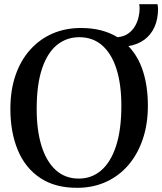

<svg xmlns="http://www.w3.org/2000/svg" viewBox="-20 -885 774 916"><path d="M351 11Q243.5 12 171.8 -36Q100 -84 64.8 -169.2Q29.5 -254.5 29.5 -365.5Q29.5 -454.5 54 -525.8Q78.5 -597 123.8 -647.5Q169 -698 230.5 -724.8Q292 -751.5 366.5 -751.5Q418.5 -751.5 462 -740.2Q505.5 -729 540.5 -707.5Q572 -710.5 592.5 -725.5Q613 -740.5 624.8 -761.5Q636.5 -782.5 641.2 -804.2Q646 -826 646 -841.5Q646 -851 645.5 -856.2Q645 -861.5 644 -865H731.5Q732.5 -859.5 733.2 -854Q734 -848.5 734 -843Q734 -794 717.2 -756.5Q700.5 -719 669 -695.8Q637.5 -672.5 592.5 -665Q639.5 -616.5 662.5 -544.2Q685.5 -472 685.5 -381Q685.5 -292.5 661 -220.5Q636.5 -148.5 592 -97Q547.5 -45.5 486.2 -17.5Q425 10.5 351 11ZM356 -33Q417.5 -33 463 -72.2Q508.5 -111.5 533.8 -188.8Q559 -266 559 -381Q559 -481.5 536 -554.8Q513 -628 468.2 -667.8Q423.5 -707.5 358.5 -707.5Q297 -707.5 251.2 -670Q205.5 -632.5 180.2 -556.5Q155 -480.5 155 -365.5Q155 -263 178.2 -188.5Q201.5 -114 246.2 -73.5Q291 -33 356 -33Z"/></svg>

Font: Merriweather 60pt Medium
Style: Regular
Weight: 500
Version: Version 2.100